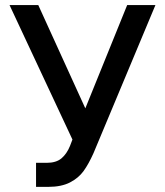

<svg xmlns="http://www.w3.org/2000/svg" viewBox="-20 -727 650 757"><path d="M122.1 -85H164.1Q201.2 -85 222.2 -102.5Q243.2 -120.1 255.9 -151.4L265.6 -176.8L17.6 -707H130.9L316.4 -299.8L481.4 -707H592.8L348.6 -123Q329.6 -80.6 309.8 -53Q290 -25.4 256.1 -7.8Q222.2 9.8 169.9 9.8H122.1Z"/></svg>

Font: Pretendard Medium
Style: Regular
Weight: 500
Designer: Base glyphs from Inter by Rasmus Andersson; Hangeul glyphs from Noto Sans CJK(Source Han Sans) by Jang Soo-young and Kan
Foundry: Kil Hyung-jin
Version: Version 1.309